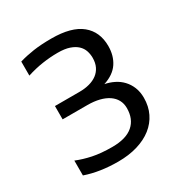

<svg xmlns="http://www.w3.org/2000/svg" viewBox="-154 -767 858 896"><g transform="rotate(-30 275.0 -319.0)"><path d="M53.2 -99.1V-19C104.7 -1.1 163.2 7.8 229 7.8C267.1 7.8 301.7 3.2 332.8 -6.1C363.9 -15.4 390.4 -28.6 412.4 -45.9C434.3 -63.2 451.3 -84 463.1 -108.4C475 -132.8 481 -160.3 481 -190.9C481 -212.1 477.5 -231 470.7 -247.8C463.9 -264.6 454.6 -279.1 442.9 -291.5C431.2 -303.9 417.6 -313.9 402.1 -321.5C386.6 -329.2 370.3 -334.6 353 -337.9C389.8 -349.9 416.5 -368.5 433.1 -393.6C449.7 -418.6 458 -448.4 458 -482.9C458 -534.3 440.4 -574.4 405.3 -603C370.1 -631.7 316.7 -646 245.1 -646C208 -646 175.5 -644 147.7 -639.9C119.9 -635.8 93.9 -630.2 69.8 -623V-547.4C98.1 -556.5 126.3 -563.2 154.3 -567.4C182.3 -571.6 209.8 -573.7 236.8 -573.7C262.2 -573.7 283.2 -570.9 299.8 -565.2C316.4 -559.5 329.8 -551.9 339.8 -542.5C349.9 -533 357 -522.1 361.1 -509.8C365.2 -497.4 367.2 -484.7 367.2 -471.7C367.2 -453.5 363.9 -437.7 357.4 -424.3C350.9 -411 341.8 -399.9 330.1 -391.1C318.4 -382.3 304.4 -375.7 288.1 -371.3C271.8 -366.9 253.7 -364.7 233.9 -364.7H102.1V-293H235.8C259.3 -293 280.4 -290.6 299.3 -285.9C318.2 -281.2 334.2 -274.3 347.4 -265.4C360.6 -256.4 370.7 -245.5 377.7 -232.7C384.7 -219.8 388.2 -205.2 388.2 -189C388.2 -149.6 375.7 -119.1 350.8 -97.7C325.9 -76.2 288.6 -65.4 238.8 -65.4C198.4 -65.4 163.5 -68.5 134 -74.7C104.6 -80.9 77.6 -89 53.2 -99.1Z"/></g></svg>

Font: CodeNewRoman Nerd Font Mono
Style: Regular
Weight: 400
Monospace: yes
Designer: Sam Radian
Foundry: Code New Roman
Version: Version 2.00 November 29, 2014;Nerd Fonts 3.2.1